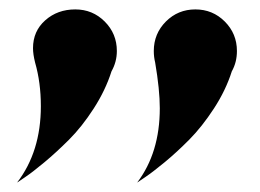

<svg xmlns="http://www.w3.org/2000/svg" viewBox="-20 -766 550 406"><path d="M305.2 -658.2Q305.2 -694.8 330.8 -720.5Q356.4 -746.1 393.1 -746.1Q429.7 -746.1 455.3 -720.5Q481 -694.8 481 -658.2Q481 -634.3 470.2 -615.2Q457.5 -575.2 432.4 -536.6Q407.2 -498 380.4 -470.9Q353.5 -443.8 328.4 -423.1Q303.2 -402.3 286.6 -391.1L270 -379.9Q317.9 -442.9 317.9 -537.1Q317.9 -576.2 308.1 -633.8Q305.2 -645.5 305.2 -658.2ZM49.8 -664.1Q49.8 -700.2 75.7 -723.1Q101.6 -746.1 139.2 -746.1Q175.8 -746.1 201.4 -720.5Q227.1 -694.8 227.1 -658.2Q227.1 -635.3 215.8 -615.2Q203.1 -575.2 178.2 -536.6Q153.3 -498 126.2 -470.9Q99.1 -443.8 74.2 -423.1Q49.3 -402.3 32.7 -391.1L16.1 -379.9Q66.4 -445.3 66.4 -541.5Q66.4 -591.3 54.2 -633.8Q49.8 -651.4 49.8 -664.1Z"/></svg>

Font: Superheroes Libre
Style: Regular
Weight: 400
Version: Version 001.000